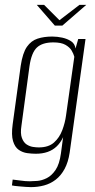

<svg xmlns="http://www.w3.org/2000/svg" viewBox="-20 -652 388 788"><path d="M107 116Q98 116 85 115Q72 114 60.5 113Q49 112 40.5 111Q32 110 29 109L32 85Q44 86 64 89Q84 92 102 92Q114 92 133 90.5Q152 89 172 79Q192 69 208 45.5Q224 22 230 -22L239 -89Q229 -67 213 -51.5Q197 -36 175.5 -28.5Q154 -21 127 -21Q111 -21 92 -23.5Q73 -26 57 -37Q41 -48 33.5 -73Q26 -98 32 -142L65 -382Q73 -435 90.5 -460Q108 -485 134.5 -493.5Q161 -502 194 -502Q215 -502 235.5 -497.5Q256 -493 271.5 -483Q287 -473 290 -453L301 -492H331L266 -26Q260 14 245 41.5Q230 69 208.5 85.5Q187 102 161 109Q135 116 107 116ZM139 -47Q179 -47 201.5 -67Q224 -87 235.5 -117.5Q247 -148 251 -178L285 -419Q282 -431 274 -444.5Q266 -458 248.5 -468Q231 -478 199 -478Q154 -478 131.5 -457Q109 -436 101 -380L68 -136Q63 -104 70 -85.5Q77 -67 89.5 -59Q102 -51 115.5 -49Q129 -47 139 -47ZM205 -547 131 -632H161L224 -569L306 -632H334L236 -547Z"/></svg>

Font: Alumni Sans ExtraLight
Style: Italic
Weight: 250
Italic angle: -8°
Version: Version 1.016